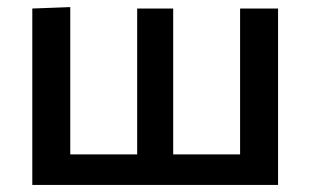

<svg xmlns="http://www.w3.org/2000/svg" viewBox="-20 -521 874 541"><path d="M71 0V-497L178 -501V-86H366.5V-497H468V-86H656.5V-497H763.5V0Z"/></svg>

Font: Commissioner Medium
Style: Regular
Weight: 500
Designer: Kostas Bartsokas
Foundry: Kostas Bartsokas
Version: Version 1.000; ttfautohint (v1.8.3)